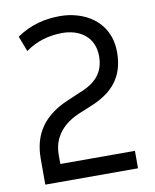

<svg xmlns="http://www.w3.org/2000/svg" viewBox="-81 -772 672 834"><g transform="rotate(-10 255.0 -355.0)"><path d="M51 -114V0H460V-77H131V-120C131 -159 145 -235 250 -279L308 -303C403 -342 458 -404 458 -512C458 -654 341 -710 241 -710C174 -710 110 -695 49 -653L75 -585C123 -621 182 -636 238 -636C312 -636 378 -596 378 -509C378 -437 339 -395 268 -368L212 -344C103 -298 51 -224 51 -114Z"/></g></svg>

Font: Finlandica
Style: Regular
Weight: 400
Designer: Niklas Ekholm, Juho Hiilivirta, Jaakko Suomalainen
Foundry: Helsinki Type Studio
Version: Version 2.000;Glyphs 3.2 (3202)